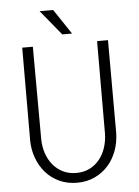

<svg xmlns="http://www.w3.org/2000/svg" viewBox="-60 -937 720 993"><g transform="rotate(-5 300.0 -440.5)"><path d="M522.9 -710.9 523.4 -229Q522.5 -180.7 506.6 -137.2Q490.7 -93.8 461.9 -61.3Q433.1 -28.8 392.1 -9.5Q351.1 9.8 300.3 9.8Q249 9.8 208 -9.3Q167 -28.3 138.2 -61Q109.4 -93.8 93.3 -137.2Q77.1 -180.7 76.7 -229L77.6 -710.9H132.8L134.3 -229Q134.8 -192.4 146 -158.4Q157.2 -124.5 178.2 -98.4Q199.2 -72.3 230 -56.6Q260.7 -41 300.3 -41Q339.8 -41 370.4 -56.6Q400.9 -72.3 421.6 -98.4Q442.4 -124.5 453.4 -158.4Q464.4 -192.4 465.3 -229L466.3 -710.9ZM340.8 -761.2H290L183.6 -891.1H253.9Z"/></g></svg>

Font: Roboto Mono Light
Style: Regular
Weight: 300
Designer: Google
Version: Version 2.000985; 2015; ttfautohint (v1.3)